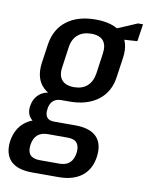

<svg xmlns="http://www.w3.org/2000/svg" viewBox="-108 -625 673 873"><g transform="rotate(10 229.0 -188.5)"><path d="M212 -160Q129 -160 89 -199Q49 -238 58 -309L71 -399Q82 -471 133 -509.5Q184 -548 266 -548Q348 -548 388 -509.5Q428 -471 418 -399L405 -309Q396 -238 345 -199Q294 -160 212 -160ZM102 187Q33 187 2 155.5Q-29 124 -22 65Q-13 5 27.5 -26.5Q68 -58 136 -58H257Q325 -58 356 -26.5Q387 5 379 65Q371 124 331 155.5Q291 187 223 187ZM217 126Q276 126 285 65Q289 35 276.5 19Q264 3 234 3H142Q81 3 72 65Q64 126 125 126ZM110 -33Q71 -33 53 -54.5Q35 -76 40 -109Q45 -143 68.5 -164Q92 -185 132 -185H215L212 -160H174Q150 -160 136 -146Q122 -132 120 -109Q116 -86 125.5 -72Q135 -58 159 -58H197L194 -33ZM221 -228Q259 -228 282 -248.5Q305 -269 311 -308L324 -400Q330 -440 313 -460.5Q296 -481 257 -481Q219 -481 195 -460.5Q171 -440 166 -400L153 -308Q147 -269 165 -248.5Q183 -228 221 -228ZM336 -512 458 -564H481L469 -484L331 -475Z"/></g></svg>

Font: Pathway Extreme Condensed Medium
Style: Italic
Weight: 500
Width: 3
Italic angle: -8°
Version: Version 1.001;gftools[0.9.26]